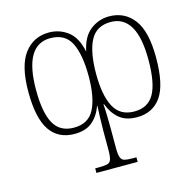

<svg xmlns="http://www.w3.org/2000/svg" viewBox="-112 -660 1037 1016"><g transform="rotate(-15 406.5 -152.5)"><path d="M293 239V214H315Q345 214 360 210Q375 206 380.5 190Q386 174 386 138V29Q386 -5 387.5 -40.5Q389 -76 390 -102H388Q369 -50 333 -20Q297 10 236 10Q147 10 101.5 -57Q56 -124 56 -268Q56 -411 106.5 -477.5Q157 -544 242 -544Q299 -544 344.5 -510Q390 -476 407 -395Q423 -474 469 -509Q515 -544 571 -544Q656 -544 706 -478.5Q756 -413 756 -269Q756 -120 710 -55Q664 10 578 10Q517 10 481 -20.5Q445 -51 426 -102H423Q425 -77 426 -38Q427 1 427 29V139Q427 174 433 190Q439 206 454 210Q469 214 498 214H519V239ZM241 -23Q321 -23 353.5 -87Q386 -151 386 -267Q386 -385 354 -449Q322 -513 241 -513Q98 -513 98 -267Q98 -143 131.5 -83Q165 -23 241 -23ZM572 -23Q647 -23 680.5 -82Q714 -141 714 -268Q714 -392 678 -452.5Q642 -513 572 -513Q493 -513 460 -449.5Q427 -386 427 -267Q427 -150 460.5 -86.5Q494 -23 572 -23Z"/></g></svg>

Font: Noto Serif SemiCondensed ExtraLight
Style: Regular
Weight: 200
Width: 4
Designer: Monotype Design Team
Foundry: Monotype Imaging Inc.
Version: Version 2.014